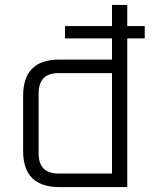

<svg xmlns="http://www.w3.org/2000/svg" viewBox="-20 -760 620 780"><path d="M74 -146V-371Q74 -518 221 -518H435V-604H244V-654H435V-740H497V-654H568V-604H497V0H221Q74 0 74 -146ZM137 -136Q137 -55 218 -55H435V-463H218Q137 -463 137 -381Z"/></svg>

Font: Oxanium Light
Style: Regular
Weight: 300
Designer: Severin Meyer
Version: Version 1.000